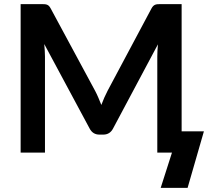

<svg xmlns="http://www.w3.org/2000/svg" viewBox="-20 -743 1025 935"><path d="M973 -103.5 893.5 172H762.5L817.5 0H746V-467Q746 -480 746.8 -495.5Q747.5 -511 749 -527L530.5 -117Q515 -87.5 483 -87.5H464Q432 -87.5 416.5 -117L195.5 -528.5Q197 -512 198 -496.2Q199 -480.5 199 -467V0H80.5V-723H182Q191 -723 197.5 -722.5Q204 -722 209.2 -720Q214.5 -718 218.8 -713.5Q223 -709 227 -701.5L443.5 -300Q452 -284 459.2 -266.8Q466.5 -249.5 473.5 -232Q480.5 -250.5 488 -267.8Q495.5 -285 504 -301L717.5 -701.5Q721.5 -709 726 -713.5Q730.5 -718 735.8 -720Q741 -722 747.5 -722.5Q754 -723 763 -723H864.5V-103.5Z"/></svg>

Font: Lato
Style: Bold
Weight: 700
Designer: Lukasz Dziedzic
Foundry: tyPoland Lukasz Dziedzic
Version: Version 2.007; 2014-02-27